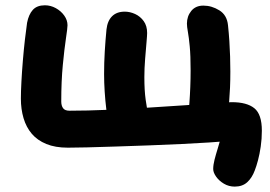

<svg xmlns="http://www.w3.org/2000/svg" viewBox="-20 -541 1011 719"><path d="M859 157.8Q836.8 157.8 818.5 146.9Q800.2 136 789.3 120.5Q778.4 105 778.4 92Q778.4 76.6 783.3 57.3Q788.2 38 795.3 15.3Q802.4 -7.4 808.2 -32.2L821.8 -11.8Q804.6 -10 762 -7.4Q719.4 -4.8 661.2 -1.8Q603 1.2 538.8 3.4Q474.6 5.6 414 7.7Q353.4 9.8 305.7 10.9Q258 12 234 12Q187 12 153.4 -1.8Q119.8 -15.6 99 -40.1Q78.2 -64.6 68.2 -98.4Q58.2 -132.2 58.2 -171.4Q58.2 -197.4 60.2 -235Q62.2 -272.6 65.6 -313.8Q69 -355 73.3 -392.5Q77.6 -430 81.4 -455.8Q87.4 -486.8 102.9 -504Q118.4 -521.2 148.2 -521.2Q169.6 -521.2 189 -510.5Q208.4 -499.8 220.6 -482.7Q232.8 -465.6 232.8 -446.4Q232.8 -436 226.9 -396.8Q221 -357.6 215.2 -297.3Q209.4 -237 209.4 -161Q209.4 -145.4 216.2 -135.9Q223 -126.4 240.2 -126.4Q306.4 -126.4 383.3 -129.8Q460.2 -133.2 536.1 -138Q612 -142.8 677.8 -147.2Q743.6 -151.6 788.8 -155Q834 -158.4 848 -158.4Q904.4 -158.4 932.5 -135.7Q960.6 -113 960.6 -51.6Q960.6 -21 956.4 7.8Q952.2 36.6 946.1 59.4Q940 82.2 934 97.4Q923.8 125 905.8 141.4Q887.8 157.8 859 157.8ZM389.6 -63.6Q382.6 -95.6 378.4 -129.5Q374.2 -163.4 372 -197.7Q369.8 -232 369.8 -264Q369.8 -306 372.3 -348Q374.8 -390 378.8 -431Q382.4 -463 399.8 -480.2Q417.2 -497.4 447.2 -497.4Q466.6 -497.4 485.9 -488.6Q505.2 -479.8 518.1 -462Q531 -444.2 531 -417.4Q531 -409.2 528.6 -381.8Q526.2 -354.4 523.4 -319.6Q520.6 -284.8 520.6 -252Q520.6 -202 525.5 -167.5Q530.4 -133 535.6 -110.8Q540.8 -88.6 542 -72.6ZM831.6 -117.6 685.6 -110.6Q687.2 -128.6 689.3 -156.4Q691.4 -184.2 692.6 -215.7Q693.8 -247.2 693.8 -277Q693.8 -333 690.5 -367.4Q687.2 -401.8 683.6 -421.6Q680 -441.4 680 -452.4Q680 -480 696.2 -500Q712.4 -520 741.6 -520Q772.8 -520 801.4 -502.3Q830 -484.6 833.8 -446.6Q837 -416.6 838.9 -387.2Q840.8 -357.8 841.7 -329.4Q842.6 -301 842.6 -273Q842.6 -240.4 841.4 -212.9Q840.2 -185.4 838.2 -162.3Q836.2 -139.2 831.6 -117.6Z"/></svg>

Font: Shantell Sans Light
Style: Regular
Weight: 300
Designer: Stephen Nixon, Anya Danilova, Shantell Martin
Foundry: Arrow Type
Version: Version 1.011;[c5ecc13dd]